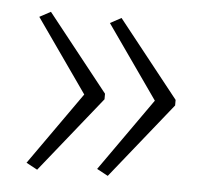

<svg xmlns="http://www.w3.org/2000/svg" viewBox="-37 -499 484 447"><g transform="rotate(5 205.0 -275.5)"><path d="M372 -268V-281L230 -460L204 -446L324 -275L204 -105L230 -91ZM207 -268V-281L65 -460L39 -446L159 -275L39 -105L65 -91Z"/></g></svg>

Font: Noto Sans Gurmukhi UI ExtraCondensed ExtraLight
Style: Regular
Weight: 200
Width: 2
Designer: Jelle Bosma - Monotype Design Team
Foundry: Monotype Imaging Inc.
Version: Version 2.004